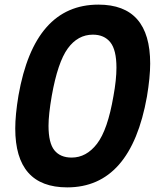

<svg xmlns="http://www.w3.org/2000/svg" viewBox="-20 -797 680 831"><path d="M46 -241Q46 -300 60 -384Q129 -777 406 -777Q630 -777 630 -522Q630 -463 616 -379Q546 14 271 14Q46 14 46 -241ZM471 -381Q484 -452 484 -504Q484 -581 457.5 -614Q431 -647 382 -647Q317 -647 273.5 -587.5Q230 -528 204 -382Q190 -301 190 -253Q190 -178 215.5 -146.5Q241 -115 290 -115Q354 -115 400 -175Q446 -235 471 -381Z"/></svg>

Font: Open Sauce Sans
Style: Bold Italic
Weight: 700
Italic angle: -10°
Designer: Alfredo Marco Pradil
Foundry: Creative Sauce Fz LLC
Version: Version 1.477